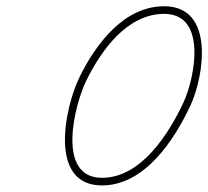

<svg xmlns="http://www.w3.org/2000/svg" viewBox="-20 -567 656 605"><path d="M579.8 -233.9C623.6 -327.9 657.5 -547.3 497.4 -547.3C370.2 -547.3 282 -428 231.2 -325.3C231.2 -325.3 231.2 -325.3 231.2 -325.3C231.2 -325.3 231.2 -325.3 231.2 -325.3C185.1 -232.5 130.1 17.3 301.2 17.3C436.4 17.3 529.5 -126.5 579.8 -233.9C579.8 -233.9 579.8 -233.9 579.8 -233.9C579.8 -233.9 579.8 -233.9 579.8 -233.9ZM252.7 -314.7C299 -408.2 380.4 -523.3 497.4 -523.3C634.3 -523.3 593.6 -320.3 558.1 -244.1C558.1 -244.1 558.1 -244.1 558.1 -244.1C558.1 -244.1 558.1 -244.1 558.1 -244.1C512.4 -146.5 425.5 -6.7 301.2 -6.7C155 -6.7 215.5 -239.7 252.7 -314.7C252.7 -314.7 252.7 -314.7 252.7 -314.7C252.7 -314.7 252.7 -314.7 252.7 -314.7Z"/></svg>

Font: FRB American Cursive Guidelines Arrows Light
Style: Italic
Weight: 300
Italic angle: -25°
Version: Version 2.0;Modular Font Editor K font №1